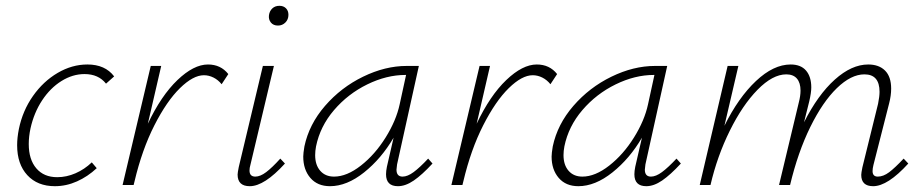

<svg xmlns="http://www.w3.org/2000/svg" viewBox="-20 -637 3175 661"><path d="M271 -382Q230 -382 191.5 -358Q153 -334 125 -291.5Q97 -249 85 -195Q79 -167 79 -141Q79 -88 105 -57.5Q131 -27 177 -27Q209 -27 240 -40.5Q271 -54 296 -78L313 -58Q282 -29 245 -12.5Q208 4 169 4Q109 4 74 -34Q39 -72 39 -137Q39 -163 45 -193Q58 -256 93.5 -306.5Q129 -357 178.5 -386Q228 -415 281 -415Q342 -415 373 -374L345 -349Q319 -382 271 -382Z M766 -382 743 -347Q731 -362 715 -370Q699 -378 682 -378Q645 -378 599.5 -333.5Q554 -289 511.5 -205.5Q469 -122 443 -12L440 0H402L499 -410H535L489 -211Q535 -308 591 -361.5Q647 -415 696 -415Q740 -415 766 -382Z M798 -36Q798 -42 802 -62L885 -410H923L842 -69Q839 -59 839 -50Q839 -29 859 -29Q876 -29 896.5 -44.5Q917 -60 945 -91L961 -74Q890 4 840 4Q798 4 798 -36ZM906 -585Q908 -599 917.5 -608Q927 -617 942 -617Q956 -617 964.5 -608.5Q973 -600 973 -586Q973 -570 962.5 -559.5Q952 -549 937 -549Q921 -549 912.5 -559.5Q904 -570 906 -585Z M1469 -74Q1433 -35 1404.5 -15.5Q1376 4 1350 4Q1309 4 1309 -37Q1309 -48 1312 -63L1335 -163Q1293 -91 1233.5 -43.5Q1174 4 1116 4Q1073 4 1048.5 -24.5Q1024 -53 1024 -98Q1024 -109 1028 -133Q1044 -209 1099 -272.5Q1154 -336 1230 -373Q1306 -410 1380 -410H1422L1347 -71Q1345 -57 1345 -53Q1345 -29 1366 -29Q1383 -29 1404 -44.5Q1425 -60 1454 -91ZM1356 -278 1378 -379H1376Q1311 -379 1244.5 -346.5Q1178 -314 1130 -258Q1082 -202 1068 -133Q1065 -117 1065 -103Q1065 -69 1082.5 -49Q1100 -29 1130 -29Q1174 -29 1222.5 -67Q1271 -105 1307.5 -163.5Q1344 -222 1356 -278Z M1898 -382 1875 -347Q1863 -362 1847 -370Q1831 -378 1814 -378Q1777 -378 1731.5 -333.5Q1686 -289 1643.5 -205.5Q1601 -122 1575 -12L1572 0H1534L1631 -410H1667L1621 -211Q1667 -308 1723 -361.5Q1779 -415 1828 -415Q1872 -415 1898 -382Z M2324 -74Q2288 -35 2259.5 -15.5Q2231 4 2205 4Q2164 4 2164 -37Q2164 -48 2167 -63L2190 -163Q2148 -91 2088.5 -43.5Q2029 4 1971 4Q1928 4 1903.5 -24.5Q1879 -53 1879 -98Q1879 -109 1883 -133Q1899 -209 1954 -272.5Q2009 -336 2085 -373Q2161 -410 2235 -410H2277L2202 -71Q2200 -57 2200 -53Q2200 -29 2221 -29Q2238 -29 2259 -44.5Q2280 -60 2309 -91ZM2211 -278 2233 -379H2231Q2166 -379 2099.5 -346.5Q2033 -314 1985 -258Q1937 -202 1923 -133Q1920 -117 1920 -103Q1920 -69 1937.5 -49Q1955 -29 1985 -29Q2029 -29 2077.5 -67Q2126 -105 2162.5 -163.5Q2199 -222 2211 -278Z M3107 -74Q3036 4 2986 4Q2945 4 2945 -35Q2945 -41 2949 -61L3003 -280Q3008 -305 3008 -321Q3008 -381 2956 -381Q2910 -381 2861 -333.5Q2812 -286 2769.5 -199.5Q2727 -113 2700 0H2662L2730 -284Q2736 -307 2736 -325Q2736 -352 2723.5 -366.5Q2711 -381 2687 -381Q2640 -381 2588 -328Q2536 -275 2492.5 -187Q2449 -99 2426 0H2389L2485 -410H2522L2474 -204Q2522 -301 2582.5 -358Q2643 -415 2702 -415Q2737 -415 2755 -394Q2773 -373 2773 -336Q2773 -318 2766 -288L2748 -216Q2796 -311 2854 -363Q2912 -415 2969 -415Q3006 -415 3027 -394Q3048 -373 3048 -332Q3048 -308 3041 -281L2987 -69Q2984 -57 2984 -48Q2984 -29 3002 -29Q3021 -29 3041 -44Q3061 -59 3091 -91Z"/></svg>

Font: Ysabeau Light
Style: Italic
Weight: 300
Italic angle: -12°
Designer: Christian Thalmann (Catharsis Fonts)
Version: Version 0.003